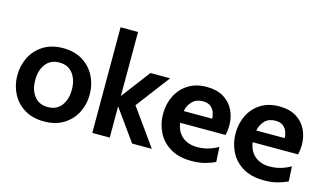

<svg xmlns="http://www.w3.org/2000/svg" viewBox="-88 -1029 2239 1317"><g transform="rotate(15 1032.0 -370.0)"><path d="M285 10Q203.5 10 146 -25.5Q88.5 -61 58.2 -120Q28 -179 28 -249Q28 -319.5 58.2 -379Q88.5 -438.5 146 -474.2Q203.5 -510 285 -510Q366.5 -510 424 -474.2Q481.5 -438.5 511.8 -379Q542 -319.5 542 -249Q542 -179 511.8 -120Q481.5 -61 424 -25.5Q366.5 10 285 10ZM285 -92Q347.5 -92 381.2 -135.8Q415 -179.5 415 -249Q415 -319.5 381.2 -363.8Q347.5 -408 285 -408Q223 -408 189 -363.8Q155 -319.5 155 -249Q155 -179.5 189 -135.8Q223 -92 285 -92Z M627 0V-750H751V-295L906 -500H1046L864 -260L1050 0H910L751 -222V0Z M1333 10Q1242.5 10 1182.2 -26.2Q1122 -62.5 1092 -122.2Q1062 -182 1062 -253Q1062 -321.5 1090.2 -379.5Q1118.5 -437.5 1173 -472.8Q1227.5 -508 1306 -508Q1378 -508 1426 -478.5Q1474 -449 1498 -399.8Q1522 -350.5 1522 -291Q1522 -274.5 1520 -257.8Q1518 -241 1514 -223H1191Q1198 -176.5 1220.2 -147.8Q1242.5 -119 1274.8 -105.5Q1307 -92 1344 -92Q1387.5 -92 1425 -103.2Q1462.5 -114.5 1494 -133L1500 -28Q1471.5 -13 1429 -1.5Q1386.5 10 1333 10ZM1194 -307H1396Q1396 -329.5 1387.5 -352.2Q1379 -375 1359.2 -390.5Q1339.5 -406 1306 -406Q1258 -406 1230.5 -378Q1203 -350 1194 -307Z M1848 10Q1757.5 10 1697.2 -26.2Q1637 -62.5 1607 -122.2Q1577 -182 1577 -253Q1577 -321.5 1605.2 -379.5Q1633.5 -437.5 1688 -472.8Q1742.5 -508 1821 -508Q1893 -508 1941 -478.5Q1989 -449 2013 -399.8Q2037 -350.5 2037 -291Q2037 -274.5 2035 -257.8Q2033 -241 2029 -223H1706Q1713 -176.5 1735.2 -147.8Q1757.5 -119 1789.8 -105.5Q1822 -92 1859 -92Q1902.5 -92 1940 -103.2Q1977.5 -114.5 2009 -133L2015 -28Q1986.5 -13 1944 -1.5Q1901.5 10 1848 10ZM1709 -307H1911Q1911 -329.5 1902.5 -352.2Q1894 -375 1874.2 -390.5Q1854.5 -406 1821 -406Q1773 -406 1745.5 -378Q1718 -350 1709 -307Z"/></g></svg>

Font: Cabin Resolve
Style: Bold-Resolve
Weight: 700
Designer: Pablo Impallari
Foundry: Pablo Impallari. http://www.impallari.com Igino Marini. http://www.ikern.com
Version: Version 3.001